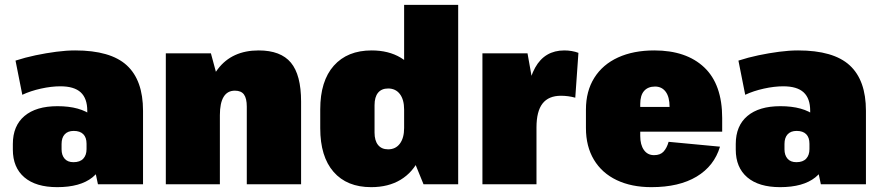

<svg xmlns="http://www.w3.org/2000/svg" viewBox="-20 -760 3636 792"><path d="M340 -208V-303Q340 -354 313 -379Q286 -404 229 -404Q192 -404 149 -394.5Q106 -385 72 -369L44 -510Q84 -523 127 -532Q170 -541 212 -546.5Q254 -552 290 -552Q436 -552 503 -490.5Q570 -429 570 -303V0H384ZM216 12Q128 12 80.5 -28.5Q33 -69 33 -143V-166Q33 -241 81 -281.5Q129 -322 217 -322Q311 -322 361.5 -282Q412 -242 412 -167V-144Q412 -69 361.5 -28.5Q311 12 216 12ZM283 -91Q310 -91 323.5 -105.5Q337 -120 337 -145V-167Q337 -193 323.5 -206.5Q310 -220 284 -220Q260 -220 247 -206Q234 -192 234 -166V-144Q234 -120 246.5 -105.5Q259 -91 283 -91Z M998 -320Q998 -354 986.5 -370Q975 -386 949 -386Q918 -386 902.5 -360.5Q887 -335 887 -285L820 -210V-250Q820 -398 878.5 -475Q937 -552 1047 -552Q1138 -552 1180 -501.5Q1222 -451 1222 -341V0H998ZM664 -540H850L887 -403V0H664Z M1511 12Q1411 12 1356 -51Q1301 -114 1301 -231V-309Q1301 -426 1357 -489Q1413 -552 1513 -552Q1583 -552 1633 -522Q1683 -492 1710 -435Q1737 -378 1737 -296V-245Q1737 -164 1710 -106.5Q1683 -49 1632.5 -18.5Q1582 12 1511 12ZM1581 -144Q1612 -144 1629.5 -167.5Q1647 -191 1647 -232V-308Q1647 -349 1629.5 -372Q1612 -395 1581 -395Q1554 -395 1539.5 -377.5Q1525 -360 1525 -326V-213Q1525 -180 1539.5 -162Q1554 -144 1581 -144ZM1647 -196V-740H1870V0H1727Z M1970 -540H2156L2193 -332V0H1970ZM2148 -274Q2148 -410 2187.5 -481Q2227 -552 2308 -552Q2323 -552 2338 -549.5Q2353 -547 2366 -542L2353 -357Q2324 -365 2294 -365Q2243 -365 2218 -333Q2193 -301 2193 -234Z M2667 12Q2585 12 2524 -17Q2463 -46 2430 -101Q2397 -156 2397 -232V-308Q2397 -384 2431.5 -439Q2466 -494 2529.5 -523Q2593 -552 2679 -552Q2811 -552 2885 -482Q2959 -412 2959 -273V-217H2581V-319H2784L2742 -283V-319Q2742 -360 2726 -381.5Q2710 -403 2682 -403Q2653 -403 2637 -385Q2621 -367 2621 -331V-199Q2621 -163 2636 -141.5Q2651 -120 2678 -120Q2704 -120 2717.5 -135Q2731 -150 2738 -175L2950 -155Q2926 -75 2853.5 -31.5Q2781 12 2667 12Z M3322 -208V-303Q3322 -354 3295 -379Q3268 -404 3211 -404Q3174 -404 3131 -394.5Q3088 -385 3054 -369L3026 -510Q3066 -523 3109 -532Q3152 -541 3194 -546.5Q3236 -552 3272 -552Q3418 -552 3485 -490.5Q3552 -429 3552 -303V0H3366ZM3198 12Q3110 12 3062.5 -28.5Q3015 -69 3015 -143V-166Q3015 -241 3063 -281.5Q3111 -322 3199 -322Q3293 -322 3343.5 -282Q3394 -242 3394 -167V-144Q3394 -69 3343.5 -28.5Q3293 12 3198 12ZM3265 -91Q3292 -91 3305.5 -105.5Q3319 -120 3319 -145V-167Q3319 -193 3305.5 -206.5Q3292 -220 3266 -220Q3242 -220 3229 -206Q3216 -192 3216 -166V-144Q3216 -120 3228.5 -105.5Q3241 -91 3265 -91Z"/></svg>

Font: Pathway Extreme Condensed Black
Style: Regular
Weight: 900
Width: 3
Version: Version 1.001;gftools[0.9.26]